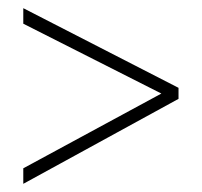

<svg xmlns="http://www.w3.org/2000/svg" viewBox="-20 -591 495 470"><path d="M37 -179V-141L417 -349V-376L37 -571V-533L375 -362Z"/></svg>

Font: Noto Sans Gujarati Condensed ExtraLight
Style: Regular
Weight: 200
Width: 3
Designer: Jelle Bosma - Monotype Design Team, Universal Thirst
Foundry: Monotype Imaging Inc.
Version: Version 2.106